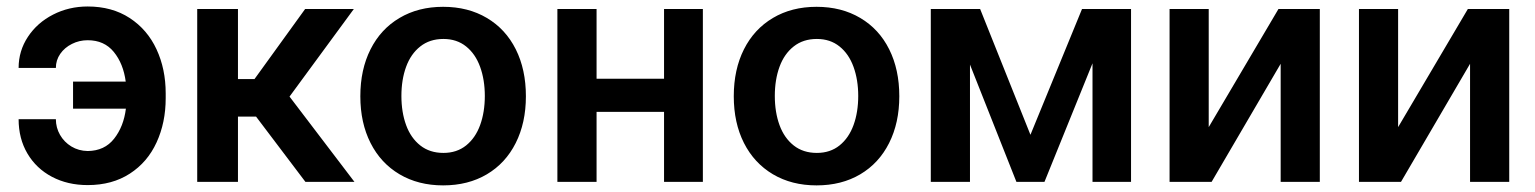

<svg xmlns="http://www.w3.org/2000/svg" viewBox="-20 -558 4710 589"><path d="M151.4 -349.6H37.1Q37.1 -401.9 65.7 -445.1Q94.2 -488.3 142.8 -513.2Q191.4 -538.1 249 -538.1Q323.7 -538.1 377.9 -502.7Q432.1 -467.3 460.2 -406.7Q488.3 -346.2 488.3 -271.5V-256.8Q488.3 -182.1 460.4 -121.3Q432.6 -60.5 378.4 -25.4Q324.2 9.8 249 9.8Q187.5 9.8 139.4 -15.6Q91.3 -41 64.2 -86.9Q37.1 -132.8 37.1 -192.4H151.4Q151.4 -166.5 164.1 -144.3Q176.8 -122.1 199 -108.6Q221.2 -95.2 249 -94.7Q300.8 -95.2 330.1 -132.6Q359.4 -169.9 366.2 -224.6H204.1V-307.6H365.7Q358.4 -362.8 329.1 -398.7Q299.8 -434.6 249 -434.6Q223.1 -434.6 200.7 -423.3Q178.2 -412.1 164.8 -392.8Q151.4 -373.5 151.4 -349.6Z M585 -530.3H710V-315.4H760.7L916 -530.3H1065.4L868.2 -261.7L1067.4 0H917L765.6 -200.2H710V0H585Z M1085.4 -262.7Q1085.4 -344.7 1116.7 -406.7Q1147.9 -468.8 1205.6 -502.9Q1263.2 -537.1 1339.4 -537.1Q1416 -537.1 1473.6 -502.9Q1531.2 -468.8 1562.3 -406.7Q1593.3 -344.7 1593.3 -262.7Q1593.3 -181.2 1562 -119.1Q1530.8 -57.1 1473.4 -23.2Q1416 10.7 1339.4 10.7Q1263.2 10.7 1205.6 -23.4Q1147.9 -57.6 1116.7 -119.4Q1085.4 -181.2 1085.4 -262.7ZM1467.3 -263.7Q1467.3 -313 1452.9 -352.8Q1438.5 -392.6 1409.9 -415.5Q1381.3 -438.5 1340.3 -438.5Q1298.3 -438.5 1269.3 -415.5Q1240.2 -392.6 1225.8 -353Q1211.4 -313.5 1211.4 -263.7Q1211.4 -213.9 1225.8 -174.3Q1240.2 -134.8 1269.3 -111.8Q1298.3 -88.9 1340.3 -88.9Q1381.3 -88.9 1409.9 -111.8Q1438.5 -134.8 1452.9 -174.3Q1467.3 -213.9 1467.3 -263.7Z M1810.1 -316.4H2017.1V-530.3H2136.2V0H2017.1V-214.8H1810.1V0H1689.9V-530.3H1810.1Z M2231 -262.7Q2231 -344.7 2262.2 -406.7Q2293.5 -468.8 2351.1 -502.9Q2408.7 -537.1 2484.9 -537.1Q2561.5 -537.1 2619.1 -502.9Q2676.8 -468.8 2707.8 -406.7Q2738.8 -344.7 2738.8 -262.7Q2738.8 -181.2 2707.5 -119.1Q2676.3 -57.1 2618.9 -23.2Q2561.5 10.7 2484.9 10.7Q2408.7 10.7 2351.1 -23.4Q2293.5 -57.6 2262.2 -119.4Q2231 -181.2 2231 -262.7ZM2612.8 -263.7Q2612.8 -313 2598.4 -352.8Q2584 -392.6 2555.4 -415.5Q2526.9 -438.5 2485.8 -438.5Q2443.8 -438.5 2414.8 -415.5Q2385.7 -392.6 2371.3 -353Q2356.9 -313.5 2356.9 -263.7Q2356.9 -213.9 2371.3 -174.3Q2385.7 -134.8 2414.8 -111.8Q2443.8 -88.9 2485.8 -88.9Q2526.9 -88.9 2555.4 -111.8Q2584 -134.8 2598.4 -174.3Q2612.8 -213.9 2612.8 -263.7Z M3299.3 -530.3H3449.7V0H3331.5V-363.8L3184.1 0H3098.1L2955.6 -359.9V0H2835.4V-530.3H2986.8L3141.1 -144.5Z M3901.9 -530.3H4028.8V0H3908.7V-362.3L3696.8 0H3567.9V-530.3H3688V-168Z M4482.9 -530.3H4609.9V0H4489.7V-362.3L4277.8 0H4148.9V-530.3H4269V-168Z"/></svg>

Font: Pretendard SemiBold
Style: Regular
Weight: 600
Designer: Base glyphs from Inter by Rasmus Andersson; Hangeul glyphs from Noto Sans CJK(Source Han Sans) by Jang Soo-young and Kan
Foundry: Kil Hyung-jin
Version: Version 1.309